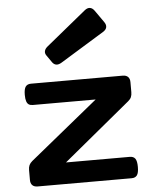

<svg xmlns="http://www.w3.org/2000/svg" viewBox="-62 -998 842 1049"><g transform="rotate(-5 359.5 -473.5)"><path d="M84.5 -141.1 458.5 -445.7H114.1Q100.8 -445.7 92.3 -451Q83.8 -456.3 79.4 -469.2Q75 -482.1 75 -504.4Q75 -536.6 84.6 -549.6Q94.1 -562.5 114.1 -562.5H617.2Q636.2 -562.5 646.2 -552.5Q656.2 -542.5 656.2 -523.4V-468.7Q656.2 -452.9 651.4 -441.7Q646.6 -430.5 634.8 -420.8L267.1 -117.2H617.2Q637.1 -117.2 646.7 -104.2Q656.2 -91.1 656.2 -58.6Q656.2 -26.1 646.7 -13Q637.1 0 617.2 0H101.6Q82.5 0 72.5 -10Q62.5 -20 62.5 -39.1V-93.3Q62.5 -108.7 67.6 -120.1Q72.8 -131.4 84.5 -141.1ZM495.8 -929 541.6 -863.8Q553.1 -847.9 550.3 -833.9Q547.5 -819.9 530.3 -809.6L290.2 -662.3Q274.2 -652.6 261.5 -654.3Q248.7 -656.1 239.5 -668.5L211.8 -708.2Q202.8 -720.6 205.6 -733.3Q208.3 -745.9 222.7 -757.7L441.1 -935.9Q456.2 -948.6 470.4 -946.8Q484.6 -944.9 495.8 -929Z"/></g></svg>

Font: Gyrochrome
Style: Regular
Weight: 400
Designer: David Moles
Foundry: David Moles
Version: Version 1.005;Glyphs 3.2.3 (3260)